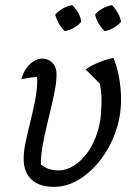

<svg xmlns="http://www.w3.org/2000/svg" viewBox="-20 -718 527 747"><path d="M190 9Q133 9 102.5 -19.5Q72 -48 72 -100Q72 -129 80 -166.5Q88 -204 98.5 -246Q109 -288 117 -329.5Q125 -371 125 -408Q125 -415 124 -424Q123 -433 122 -441L157 -421Q144 -421 131 -420Q118 -419 101.5 -416.5Q85 -414 63 -410Q69 -433 81.5 -451Q94 -469 110.5 -479.5Q127 -490 144 -490Q168 -490 184 -473.5Q200 -457 200 -430Q200 -402 193.5 -367.5Q187 -333 178 -295.5Q169 -258 160 -220Q151 -182 145 -147Q139 -112 139 -83Q139 -75 139.5 -69.5Q140 -64 141 -61L128 -87Q147 -70 165.5 -62.5Q184 -55 208 -55Q239 -55 268.5 -74Q298 -93 321.5 -126Q345 -159 359 -203Q373 -247 374 -297Q376 -323 374.5 -345.5Q373 -368 369 -392L313 -448Q337 -464 362.5 -474.5Q388 -485 421 -493Q435 -461 443 -417.5Q451 -374 451 -331Q451 -264 429 -203Q407 -142 369.5 -94Q332 -46 285.5 -18.5Q239 9 190 9ZM261 -698Q275 -685 284.5 -668Q294 -651 296 -633Q285 -620 267.5 -610Q250 -600 232 -597Q218 -611 208.5 -627.5Q199 -644 195 -662Q209 -676 225.5 -685.5Q242 -695 261 -698ZM416 -698Q429 -684 438.5 -667.5Q448 -651 451 -633Q438 -619 421.5 -609.5Q405 -600 387 -597Q374 -609 364 -626Q354 -643 350 -662Q363 -676 380 -685.5Q397 -695 416 -698Z"/></svg>

Font: Piazzolla 24pt
Style: Italic
Weight: 400
Italic angle: -11.3°
Designer: Juan Pablo del Peral
Foundry: Huerta Tipografica
Version: Version 2.005